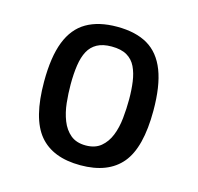

<svg xmlns="http://www.w3.org/2000/svg" viewBox="-79 -563 674 655"><g transform="rotate(15 258.0 -235.5)"><path d="M258 9Q160 9 112.5 -48Q65 -105 65 -235Q65 -322 86 -376Q107 -430 150 -455Q193 -480 258 -480Q324 -480 366.5 -455Q409 -430 430 -376Q451 -322 451 -235Q451 -105 403.5 -48Q356 9 258 9ZM258 -61Q291 -61 311.5 -78Q332 -95 343 -122.5Q354 -150 357.5 -184Q361 -218 361 -251Q361 -284 357 -313Q353 -342 342.5 -364Q332 -386 311.5 -398Q291 -410 257 -410Q226 -410 206 -399Q186 -388 175 -367.5Q164 -347 159.5 -317Q155 -287 155 -249Q155 -217 158.5 -184Q162 -151 173 -123Q184 -95 204.5 -78Q225 -61 258 -61Z"/></g></svg>

Font: El Messiri
Style: Regular
Weight: 400
Designer: Mohamed Gaber
Foundry: Kief Type Foundry
Version: Version 2.020